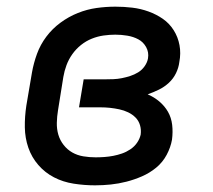

<svg xmlns="http://www.w3.org/2000/svg" viewBox="-20 -548 640 576"><path d="M265 8Q233 8 201 3Q169 -2 142 -16Q115 -30 95 -53Q75 -76 65 -105Q55 -134 54.5 -166Q54 -198 59 -231L76 -331Q81 -359 91 -386.5Q101 -414 119 -438Q137 -462 161.5 -480Q186 -498 213.5 -509Q241 -520 269.5 -524Q298 -528 326 -528Q352 -528 377 -525Q402 -522 425.5 -513.5Q449 -505 468.5 -491.5Q488 -478 501 -457.5Q514 -437 518.5 -412.5Q523 -388 518 -362Q516 -345 508 -328.5Q500 -312 486.5 -299.5Q473 -287 456.5 -279Q440 -271 423 -265Q442 -257 458 -243.5Q474 -230 484 -212.5Q494 -195 496.5 -173.5Q499 -152 496 -129Q492 -106 480 -83.5Q468 -61 448.5 -45Q429 -29 406 -19Q383 -9 359.5 -3Q336 3 312.5 5.5Q289 8 265 8ZM267 -76Q280 -76 293.5 -77Q307 -78 320 -80.5Q333 -83 346 -87.5Q359 -92 371 -100Q383 -108 391 -119.5Q399 -131 402 -144Q404 -159 400 -172.5Q396 -186 386.5 -195.5Q377 -205 364.5 -211Q352 -217 338 -220Q324 -223 310 -224.5Q296 -226 281 -226H217L231 -310H295Q307 -310 320 -310.5Q333 -311 345.5 -313.5Q358 -316 370.5 -320Q383 -324 394.5 -331Q406 -338 414 -349.5Q422 -361 424 -373Q427 -391 418.5 -406.5Q410 -422 395 -430Q380 -438 362 -441Q344 -444 326 -444Q309 -444 291 -441.5Q273 -439 255.5 -432Q238 -425 223 -413Q208 -401 197 -385.5Q186 -370 179.5 -352.5Q173 -335 170 -317L154 -217Q151 -199 150.5 -180Q150 -161 155 -144Q160 -127 171 -113Q182 -99 197 -90.5Q212 -82 230 -79Q248 -76 267 -76Z"/></svg>

Font: Iosevka SS04 Medium Extended
Style: Italic
Weight: 500
Width: 7
Italic angle: -9°
Monospace: yes
Designer: Belleve Invis
Foundry: Belleve Invis
Version: Version 19.0.0; ttfautohint (v1.8.4)